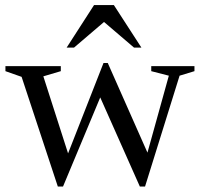

<svg xmlns="http://www.w3.org/2000/svg" viewBox="-20 -710 780 742"><path d="M632.5 -417.5 564.5 -435V-454.5H731.5V-435L674 -417.5L540.5 11H520.5L356 -359H378L223.5 11H203.5L63.5 -413L1 -435V-454.5H215V-435L147.5 -415L251 -92.5L231 -86.5L380 -466.5H396.5L561 -95L540.5 -86.5ZM237.5 -526 343.5 -690.5H420L526.5 -526H498L371 -634.5H393L266 -526Z"/></svg>

Font: Newsreader 36pt
Style: Regular
Weight: 400
Designer: Hugues Gentile
Foundry: Production Type
Version: Version 1.003